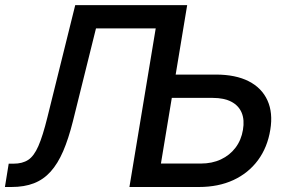

<svg xmlns="http://www.w3.org/2000/svg" viewBox="-26 -748 1150 768"><path d="M-6.3 0 8.8 -93.3H28.3Q63.5 -93.3 86.7 -108.4Q109.9 -123.5 127.4 -163.6Q145 -203.6 163.6 -278.8L274.9 -727.5H627.9L612.3 -634.3H357.9L265.6 -262.7Q248 -192.9 226.6 -143.1Q205.1 -93.3 176.5 -61.5Q147.9 -29.8 109.6 -14.9Q71.3 0 19.5 0ZM642.6 -449.7H837.4Q916.5 -449.7 969 -422.9Q1021.5 -396 1043.9 -346.2Q1066.4 -296.4 1055.2 -229Q1043.9 -158.7 1005.9 -107.2Q967.8 -55.7 907.7 -27.8Q847.7 0 769.5 0H491.7L612.3 -727.5H722.7L617.7 -93.8H777.3Q822.3 -93.8 857.7 -110.4Q893.1 -127 916 -157.2Q939 -187.5 945.8 -228.5Q952.6 -268.6 940.7 -297.1Q928.7 -325.7 899.4 -341.1Q870.1 -356.4 825.2 -356.4H627.4Z"/></svg>

Font: Inter 20pt Medium
Style: Italic
Weight: 500
Italic angle: -9.3988°
Version: Version 4.001;git-66647c0bb